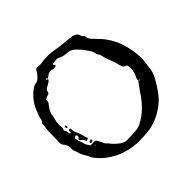

<svg xmlns="http://www.w3.org/2000/svg" viewBox="-173 -912 1124 1124"><g transform="rotate(-45 389.0 -350.0)"><path d="M135.7 -336.9 134.3 -339.4Q131.8 -342.8 131.8 -346.2Q132.3 -348.6 137.2 -355Q138.2 -355 139.4 -354.7Q140.6 -354.5 143.6 -339.4ZM132.3 -236.8H131.8Q131.8 -237.3 132.3 -237.3ZM178.7 -175.8Q169.9 -175.8 169.9 -186L189 -192.4Q190.4 -188.5 190.4 -185.1Q190.4 -176.3 178.7 -175.8ZM181.2 -148.4Q183.6 -148.4 185.1 -148.9L182.1 -153.3L178.2 -150.4Q179.7 -148.4 181.2 -148.4ZM637.2 -234.4Q638.2 -234.9 638.4 -235.4Q638.7 -235.8 638.7 -236.3Q637.2 -238.8 633.8 -239.3L628.4 -238.8Q630.9 -234.4 633.3 -234.4ZM261.7 -620.1 262.2 -620.6H261.7ZM256.8 -618.7Q259.8 -618.7 261.7 -620.6L259.3 -627.9L247.6 -623.5Q248 -623 249.8 -622.1Q251.5 -621.1 253.9 -619.9Q256.3 -618.7 256.8 -618.7ZM338.9 -38.6Q377 -38.6 414.6 -42.5Q434.6 -44.9 452.6 -54.2Q530.3 -92.8 591.3 -189L627.4 -238.8H627Q628.4 -253.4 630.4 -257.3Q647.9 -288.6 647.9 -321.8Q647.9 -337.9 644 -348.6Q619.6 -354 615.7 -376Q608.9 -408.2 595.9 -439.2Q583 -470.2 576.7 -502.9Q575.7 -506.3 573.2 -509.3Q564.5 -520 564 -525.4Q561.5 -547.4 546.9 -565.4Q541 -573.2 536.1 -581.5Q524.9 -599.6 507.3 -615.7L498.5 -624.5Q479 -646.5 445.8 -647.9Q419.4 -648.4 397 -659.7Q385.7 -665.5 378.4 -665.5Q368.2 -665 341.8 -661.6L341.3 -657.7Q341.3 -652.8 348.1 -649.9L348.6 -647.5Q348.6 -638.2 333 -638.2Q325.2 -638.2 318.1 -640.4Q311 -642.6 304.7 -642.6Q292 -642.6 281.7 -635.3Q275.9 -631.3 262.2 -620.6Q256.3 -606.9 248 -603Q242.2 -600.1 222.7 -588.4Q208.5 -581.5 207 -567.9L203.6 -557.6L167 -542.5Q167 -530.8 166.5 -526.4Q166 -519.5 154.8 -506.3Q153.3 -505.4 144 -491.2Q130.4 -470.7 128.4 -448.2Q126.5 -437.5 123.5 -427.2Q116.7 -406.2 116.7 -384.3Q116.7 -373.5 117.7 -368.7Q118.7 -363.8 118.7 -354.5Q118.2 -350.6 114.3 -345.2Q113.3 -343.8 113.3 -341.8Q113.3 -338.4 114.3 -337.4Q123 -329.1 123 -314.5Q123.5 -308.6 125 -302.7Q125 -302.2 130.9 -300.8Q133.8 -302.7 133.8 -305.7Q133.8 -308.6 133.3 -310.5Q132.8 -312.5 132.8 -314Q133.8 -323.2 140.6 -323.2Q144 -323.2 148.4 -320.8Q149.4 -315.4 149.4 -310.1Q149.4 -296.9 155.3 -285.6Q166.5 -264.2 171.4 -241.7Q175.3 -225.1 182.1 -208.5L164.6 -203.6L162.1 -205.6Q156.2 -222.2 146.2 -228.5Q136.2 -234.9 136.2 -239.7Q136.2 -242.7 142.3 -248.3Q148.4 -253.9 148.9 -259.8Q148.4 -264.2 145 -267.3Q141.6 -270.5 138.7 -270.5Q135.3 -270.5 130.4 -266.1Q127 -263.7 126.5 -260.7Q127 -255.9 131.3 -236.8Q136.2 -226.1 139.2 -214.8Q144.5 -189.5 162.1 -168.5L177.7 -168L190.4 -168.9Q205.6 -168.9 210.4 -156.7L231.9 -113.8Q233.9 -111.8 236.3 -110.4Q241.7 -106 245.1 -101.1Q263.7 -76.2 290 -56.2Q310.1 -38.6 338.9 -38.6ZM384.8 16.1Q303.7 16.1 231.9 -17.6Q156.2 -55.2 114.7 -117.2Q108.9 -134.8 98.1 -151.4Q84 -171.9 79.6 -194.8Q78.6 -199.7 76.2 -204.6Q69.3 -218.8 69.3 -226.1Q70.3 -232.9 70.3 -238.8Q70.3 -263.2 52.2 -283.7Q44.4 -292.5 44.4 -307.6Q45.4 -423.3 50.3 -434.6Q52.7 -441.4 52.7 -445.8Q52.7 -449.7 51.3 -454.6V-455.6Q51.3 -457.5 52.7 -459Q64.5 -471.2 65.4 -485.8Q66.9 -493.7 69.3 -501Q73.7 -510.7 77.1 -521Q103.5 -597.7 164.1 -639.6Q179.2 -649.4 184.1 -649.9Q202.6 -651.9 213.4 -660.4Q224.1 -668.9 232.4 -679.7Q235.8 -684.1 239.7 -688Q244.1 -693.8 247.1 -700.7Q252.4 -712.4 264.6 -712.4Q268.1 -712.4 271 -711.9Q278.8 -710.4 286.1 -710.4Q293.9 -710.4 300.8 -711.9Q322.3 -716.3 353 -716.3Q385.7 -716.3 418 -709.5Q438 -705.6 459 -704.1Q512.2 -699.7 537.6 -695.3Q567.4 -690.4 575.2 -666Q577.6 -654.3 586.4 -649.9Q591.3 -647.5 591.3 -640.6Q591.8 -620.6 607.9 -605Q619.6 -591.8 624.5 -587.4Q674.8 -539.1 701.2 -480Q731.9 -405.8 735.8 -317.9Q734.4 -307.1 733.4 -295.4Q729.5 -263.2 724.1 -227.5Q719.7 -205.1 708.5 -184.6Q681.6 -133.3 644 -86.4Q614.7 -53.7 574.2 -29.3Q507.8 11.7 424.3 14.6Q393.6 16.1 384.8 16.1Z"/></g></svg>

Font: Kurland
Style: Regular
Weight: 400
Designer: GGBot
Version: 0.22